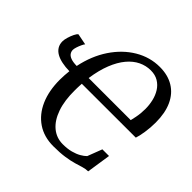

<svg xmlns="http://www.w3.org/2000/svg" viewBox="-190 -926 1113 1113"><g transform="rotate(45 366.0 -370.0)"><path d="M397.5 11Q321 11 265.8 -26.2Q210.5 -63.5 181 -130.8Q151.5 -198 151.5 -288.5Q151.5 -307 152.8 -326Q154 -345 156 -362.5Q122.5 -363 94.8 -368.8Q67 -374.5 47 -385.8Q27 -397 16 -414.8Q5 -432.5 5 -457Q5 -470.5 11 -490.8Q17 -511 25.5 -528.5Q34 -546 42 -551L110.5 -537.5Q105.5 -532 98.8 -517.5Q92 -503 87.2 -488Q82.5 -473 82.5 -464.5Q82.5 -451 89.8 -439.8Q97 -428.5 115 -421.5Q133 -414.5 164.5 -414Q185.5 -515 236.2 -590.8Q287 -666.5 358 -708.8Q429 -751 509.5 -751Q576 -751 623.2 -722.2Q670.5 -693.5 695.5 -638.8Q720.5 -584 720.5 -506Q720.5 -463.5 714.2 -423.5Q708 -383.5 700.5 -362.5L258.5 -362Q258 -353.5 257.5 -345Q257 -336.5 256.8 -327.5Q256.5 -318.5 256.5 -309Q255.5 -223 276.8 -162Q298 -101 337 -68.5Q376 -36 428 -36Q466.5 -36 495.2 -43.8Q524 -51.5 544.2 -63.2Q564.5 -75 577 -87.5L611.5 -177.5H666L643.5 -29Q624 -29 603.5 -22.8Q583 -16.5 555.8 -8.5Q528.5 -0.5 490.2 5.2Q452 11 397.5 11ZM608 -413.5Q612 -430.5 615.5 -447.8Q619 -465 620.8 -483.2Q622.5 -501.5 622.5 -520Q622.5 -552.5 615 -584.5Q607.5 -616.5 591.2 -642.5Q575 -668.5 549 -684.2Q523 -700 486.5 -700Q447.5 -700 411.8 -682.8Q376 -665.5 346.2 -630Q316.5 -594.5 295 -540.5Q273.5 -486.5 263 -413.5Z"/></g></svg>

Font: Merriweather 20pt
Style: Italic
Weight: 400
Italic angle: -7.8°
Version: Version 2.101